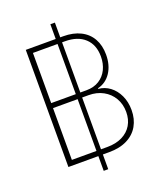

<svg xmlns="http://www.w3.org/2000/svg" viewBox="-159 -898 922 1089"><g transform="rotate(-20 302.0 -353.5)"><path d="M276.4 0H95.7V-707H276.4V-795.9H303.7V-707H321.3Q381.8 -707 425.5 -685.1Q469.2 -663.1 491.9 -622.3Q514.6 -581.5 514.6 -526.4Q514.6 -462.9 485.6 -418.7Q456.5 -374.5 406.2 -362.3V-358.4Q443.8 -355.5 475.1 -332.3Q506.3 -309.1 524.7 -269.8Q543 -230.5 543 -181.6Q543 -127.4 519.5 -86.4Q496.1 -45.4 450.9 -22.7Q405.8 0 342.8 0H303.7V88.9H276.4ZM510.7 -181.6Q510.7 -228.5 489.3 -265.4Q467.8 -302.2 429.7 -323Q391.6 -343.8 342.8 -343.8H303.7V-31.2H342.8Q394 -31.2 432.1 -50Q470.2 -68.8 490.5 -102.8Q510.7 -136.7 510.7 -181.6ZM483.4 -526.4Q483.4 -597.2 440.4 -637Q397.5 -676.8 321.3 -676.8H303.7V-374H340.8Q385.7 -374 418 -394.3Q450.2 -414.6 466.8 -449.2Q483.4 -483.9 483.4 -526.4ZM276.4 -31.2V-343.8H127.9V-31.2ZM276.4 -374V-676.8H127.9V-374Z"/></g></svg>

Font: Pretendard Thin
Style: Regular
Weight: 100
Designer: Base glyphs from Inter by Rasmus Andersson; Hangeul glyphs from Noto Sans CJK(Source Han Sans) by Jang Soo-young and Kan
Foundry: Kil Hyung-jin
Version: Version 1.309